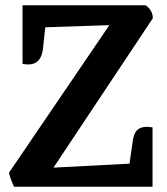

<svg xmlns="http://www.w3.org/2000/svg" viewBox="-20 -705 630 725"><path d="M556 0H33Q17 -35 14 -53L393 -610L151 -602L142 -519Q133 -450 65 -464V-685H530Q557 -666 557 -636L182 -72L469 -87L481 -171Q486 -208 505 -219Q524 -230 556 -224Z"/></svg>

Font: Karma
Style: Bold
Weight: 700
Designer: Joana Correia
Foundry: Indian Type Foundry
Version: Version 1.202;PS 1.0;hotconv 1.0.78;makeotf.lib2.5.61930; tt